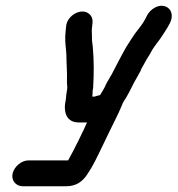

<svg xmlns="http://www.w3.org/2000/svg" viewBox="-20 -490 618 668"><path d="M209 -144C199 -100 211 -64 254 -64H283C277 -53 274 -43 267 -30L253 -1C241 23 229 47 217 68H79C55 68 30 89 24 113C18 137 35 158 59 158H210C245 158 267 142 284 116C304 87 318 56 335 21L349 -8C354 -18 359 -28 363 -37C378 -68 389 -88 403 -121C406 -130 409 -135 411 -138C425 -159 435 -180 447 -204L459 -225C461 -230 465 -236 468 -241C470 -245 469 -245 472 -251C474 -255 476 -257 476 -258C479 -263 482 -269 486 -276C492 -288 501 -299 506 -310C516 -329 535 -350 546 -368C554 -381 561 -390 568 -404C586 -433 577 -461 554 -468C529 -476 503 -457 492 -437C484 -419 473 -403 461 -388C446 -370 432 -346 419 -326C401 -295 386 -264 369 -232L355 -208C351 -201 347 -194 345 -188C339 -177 335 -170 328 -159C322 -158 315 -156 309 -154H301C303 -165 301 -172 304 -184C307 -233 307 -280 303 -324C302 -339 299 -348 300 -363C299 -375 299 -389 301 -402L302 -412C303 -424 299 -434 291 -441C264 -465 213 -437 210 -398L209 -388C208 -381 208 -373 207 -365C206 -340 210 -321 211 -298C211 -269 214 -239 213 -209C212 -198 216 -188 213 -176C211 -162 210 -157 209 -144Z"/></svg>

Font: Electronic
Style: BlkIt
Weight: 900
Version: Version 1.011